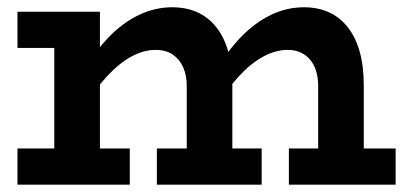

<svg xmlns="http://www.w3.org/2000/svg" viewBox="-20 -503 1107 523"><path d="M27.6 -372.5V-471H213.8V-372.5ZM127.9 -30.7V-471H252.2V-30.7ZM27.6 0V-98.5H333.5V0ZM488.7 -30.7V-268.4Q488.7 -297 479.3 -319Q469.8 -341 451 -354.1Q432.1 -367.1 403.8 -367.1Q371.2 -367.1 337.6 -348.8Q304 -330.4 271.3 -295Q238.5 -259.6 207.3 -208.9V-307.6Q238.3 -362.4 276.2 -401.7Q314 -440.9 358 -462.1Q401.9 -483.2 449.2 -483.2Q487.3 -483.2 517.4 -469.7Q547.5 -456.1 569.1 -429Q590.6 -401.8 601.8 -362.3Q612.9 -322.7 612.9 -270V-30.7ZM407.3 0V-98.5H692.8V0ZM846.7 -30.7V-268.4Q846.7 -289.6 841.7 -307.4Q836.8 -325.2 826.2 -338.6Q815.7 -352 799.9 -359.5Q784.2 -367.1 763.6 -367.1Q731 -367.1 697 -348.8Q663 -330.4 630.5 -295Q598 -259.6 567.1 -208.9V-307.6Q598 -362.4 635.9 -401.7Q673.8 -440.9 717.2 -462.1Q760.6 -483.2 808.2 -483.2Q845.5 -483.2 875.6 -469.7Q905.7 -456.1 927.2 -429Q948.6 -401.8 959.8 -362.3Q970.9 -322.7 970.9 -270V-30.7ZM766.9 0V-98.5H1057.7V0Z"/></svg>

Font: BioRhyme ExtraBold
Style: Regular
Weight: 800
Designer: Aoife Mooney
Foundry: Aoife Mooney Type
Version: Version 1.600;gftools[0.9.33]